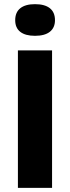

<svg xmlns="http://www.w3.org/2000/svg" viewBox="-20 -902 335 922"><path d="M66 0V-660H230V0ZM148 -730Q102 -730 77.5 -749Q53 -768 53 -805Q53 -843 77.5 -862.5Q102 -882 148 -882Q195 -882 219.5 -862.5Q244 -843 244 -805Q244 -769 219.5 -749.5Q195 -730 148 -730Z"/></svg>

Font: Bricolage Grotesque 24pt ExtraBold
Style: Regular
Weight: 800
Designer: Mathieu Triay
Foundry: Atelier Triay
Version: Version 1.001;gftools[0.9.33.dev8+g029e19f]